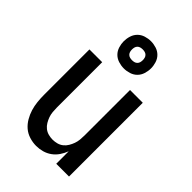

<svg xmlns="http://www.w3.org/2000/svg" viewBox="-229 -858 957 957"><g transform="rotate(45 250.0 -379.0)"><path d="M214 8Q190 8 166 0.5Q142 -7 124 -22.5Q106 -38 93.5 -59.5Q81 -81 74 -104Q67 -127 64.5 -151.5Q62 -176 62 -200V-520H152V-200Q152 -185 153.5 -169.5Q155 -154 160 -140Q165 -126 173 -112.5Q181 -99 193 -89.5Q205 -80 220 -76Q235 -72 250 -72Q265 -72 280 -76Q295 -80 307 -89.5Q319 -99 327 -112.5Q335 -126 340 -140Q345 -154 346.5 -169.5Q348 -185 348 -200V-520H438V0H348V-88Q340 -67 327.5 -48.5Q315 -30 297 -17Q279 -4 257.5 2Q236 8 214 8ZM250 -574Q231 -574 212 -580Q193 -586 179.5 -599.5Q166 -613 160 -632Q154 -651 154 -670Q154 -689 160 -708Q166 -727 179.5 -740.5Q193 -754 212 -760Q231 -766 250 -766Q269 -766 288 -760Q307 -754 320.5 -740.5Q334 -727 340 -708Q346 -689 346 -670Q346 -651 340 -632Q334 -613 320.5 -599.5Q307 -586 288 -580Q269 -574 250 -574ZM250 -632Q258 -632 265.5 -634Q273 -636 278.5 -641.5Q284 -647 286 -654.5Q288 -662 288 -670Q288 -678 286 -685.5Q284 -693 278.5 -698.5Q273 -704 265.5 -706Q258 -708 250 -708Q242 -708 234.5 -706Q227 -704 221.5 -698.5Q216 -693 214 -685.5Q212 -678 212 -670Q212 -662 214 -654.5Q216 -647 221.5 -641.5Q227 -636 234.5 -634Q242 -632 250 -632Z"/></g></svg>

Font: Iosevka SS04 Medium
Style: Regular
Weight: 500
Monospace: yes
Designer: Belleve Invis
Foundry: Belleve Invis
Version: Version 19.0.0; ttfautohint (v1.8.4)